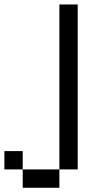

<svg xmlns="http://www.w3.org/2000/svg" viewBox="-20 -937 457 873"><path d="M0 -166.7V-250H83.3V-166.7ZM333.3 -166.7H250V-916.7H333.3ZM83.3 -166.7H250V-83.3H83.3Z"/></svg>

Font: Galmuri11 Condensed
Style: Regular
Weight: 400
Width: 3
Designer: Lee Minseo (quiple)
Version: Version 2.399;hotconv 1.1.1;makeotfexe 2.6.0 DEVELOPMENT